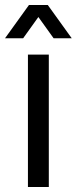

<svg xmlns="http://www.w3.org/2000/svg" viewBox="-48 -743 305 763"><path d="M63 0V-526H146V0ZM-28 -591 67 -723H142L237 -591H165L84 -704H125L44 -591Z"/></svg>

Font: Archivo SemiCondensed
Style: Regular
Weight: 400
Width: 4
Designer: Hector Gatti
Foundry: Omnibus-Type
Version: Version 2.001